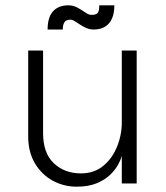

<svg xmlns="http://www.w3.org/2000/svg" viewBox="-20 -690 624 722"><path d="M494 -500V0H438V-104Q435 -91 424.5 -71.5Q414 -52 394.5 -33Q375 -14 344 -1Q313 12 268 12Q220 12 178.5 -10.5Q137 -33 111.5 -75.5Q86 -118 86 -178V-500H142V-190Q142 -114 182.5 -76Q223 -38 284 -38Q334 -38 368 -66Q402 -94 420 -138Q438 -182 438 -230V-500ZM245 -616Q228 -616 222 -606Q216 -596 216 -579H159Q159 -625 179.5 -647.5Q200 -670 237 -670Q256 -670 272 -661Q288 -652 301 -643Q314 -634 324 -634Q344 -634 349 -644Q354 -654 353 -670H410Q410 -626 390 -602.5Q370 -579 332 -579Q318 -579 305 -584.5Q292 -590 281 -597.5Q270 -605 261 -610.5Q252 -616 245 -616Z"/></svg>

Font: Inclusive Sans Light
Style: Regular
Weight: 300
Designer: Olivia King
Foundry: Olivia King
Version: Version 2.004